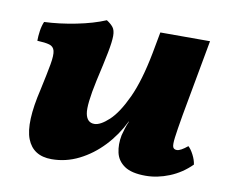

<svg xmlns="http://www.w3.org/2000/svg" viewBox="-60 -541 746 624"><g transform="rotate(10 313.5 -229.0)"><path d="M146 9Q85 9 65 -42.5Q45 -94 72 -208Q84 -263 89.5 -294Q95 -325 91.5 -339Q88 -353 74 -357Q60 -361 34 -362Q34 -377 36.5 -394.5Q39 -412 45 -426Q95 -428 150 -439Q205 -450 245 -467Q259 -458 266.5 -448.5Q274 -439 274 -420Q274 -401 267 -365Q260 -329 246 -268Q228 -185 233.5 -156.5Q239 -128 263 -128Q283 -128 311 -154Q339 -180 365.5 -237Q392 -294 410 -388L423 -458H587L541 -206Q532 -154 529 -130Q526 -106 529 -98.5Q532 -91 542 -91Q554 -91 577 -110Q586 -102 594.5 -85.5Q603 -69 605 -54Q574 -23 534.5 -7Q495 9 456 9Q410 9 386.5 -7Q363 -23 357 -49.5Q351 -76 357 -107Q360 -118 363.5 -130Q367 -142 373 -155H372Q349 -108 314 -71Q279 -34 236 -12.5Q193 9 146 9Z"/></g></svg>

Font: Vollkorn ExtraBold
Style: Italic
Weight: 800
Italic angle: -11°
Designer: Friedrich Althausen
Foundry: Friedrich Althausen
Version: Version 5.000; ttfautohint (v1.8.3)